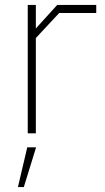

<svg xmlns="http://www.w3.org/2000/svg" viewBox="-20 -543 427 782"><path d="M93 0V-523H126V-427L213 -523H372V-490H221L126 -388V0ZM53 219 91 57H127L77 219Z"/></svg>

Font: Tomorrow ExtraLight
Style: Regular
Weight: 275
Designer: Tony de Marco, Monica Rizzolli
Foundry: Just in Type
Version: Version 2.002